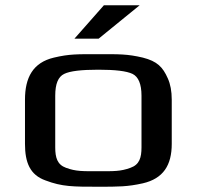

<svg xmlns="http://www.w3.org/2000/svg" viewBox="-20 -700 750 730"><path d="M633 -321C633 -353 628 -380 618 -402C599 -445 578 -467 523 -481C463 -495 433 -494 354 -494C275 -494 244 -495 185 -481C105 -462 75 -405 75 -321V-153C75 -82 94 -35 153 -14C216 10 258 10 354 10C430 10 465 10 523 -3C601 -21 633 -72 633 -153ZM518 -140C518 -100 510 -74 476 -62C438 -48 413 -49 354 -49C294 -49 269 -48 231 -62C198 -74 190 -100 190 -140V-336C190 -381 201 -408 224 -419C246 -430 290 -435 354 -435C418 -435 461 -430 484 -419C506 -408 518 -381 518 -336ZM511 -680H375L263 -553H355Z"/></svg>

Font: Gamestation Extended
Style: Regular
Weight: 400
Width: 7
Designer: Jonas Hecksher
Foundry: Jonas Hecksher, Playtypeª, e-types AS
Version: Version 1.003